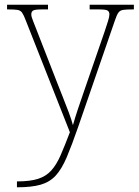

<svg xmlns="http://www.w3.org/2000/svg" viewBox="-20 -556 589 816"><path d="M52 215Q108 215 142 204Q176 193 198 168.5Q220 144 237.5 104Q255 64 277 6L90 -468Q81 -492 74 -502Q67 -512 54 -514Q41 -516 13 -516H10V-536H184V-516H159Q128 -516 120.5 -511Q113 -506 113 -495Q113 -485 120.5 -467Q128 -449 144 -407L220 -212Q232 -181 246 -146Q260 -111 272 -79Q284 -47 290 -24Q299 -56 310.5 -90.5Q322 -125 338 -171L425 -423Q433 -447 439 -466Q445 -485 445 -495Q445 -506 437.5 -511Q430 -516 399 -516H361V-536H549V-516H545Q517 -516 503.5 -514Q490 -512 483 -502Q476 -492 468 -468L312 -16Q285 62 263.5 112.5Q242 163 216.5 190.5Q191 218 152.5 229Q114 240 53 240H52Z"/></svg>

Font: Noto Serif Khmer Thin
Style: Regular
Weight: 250
Version: Version 2.003